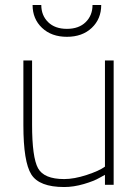

<svg xmlns="http://www.w3.org/2000/svg" viewBox="-20 -743 556 772"><path d="M437 -500V0H402V-40L380 -28Q358 -15 317 -3Q276 9 238 9Q138 9 106 -41.5Q74 -92 74 -240V-500H109V-242Q109 -110 133 -66.5Q157 -23 238 -23Q278 -23 328.5 -39.5Q379 -56 402 -73V-500ZM111 -723H146Q146 -681 173.5 -654Q201 -627 249 -627Q297 -627 324.5 -654Q352 -681 352 -723H387Q387 -667 349 -631Q311 -595 249 -595Q187 -595 149 -631Q111 -667 111 -723Z"/></svg>

Font: Titillium Web
Style: Thin
Weight: 200
Version: Version 1.001;PS 57.000;hotconv 1.0.70;makeotf.lib2.5.55311